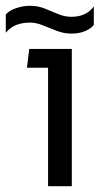

<svg xmlns="http://www.w3.org/2000/svg" viewBox="-23 -643 344 663"><path d="M224 -527Q198 -527 173 -536.5Q148 -546 125 -555.5Q102 -565 80 -565Q56 -565 35 -557.5Q14 -550 -3 -530V-593Q9 -607 33 -615Q57 -623 80 -623Q108 -623 131.5 -613.5Q155 -604 177.5 -594.5Q200 -585 224 -585Q275 -585 301 -621V-557Q291 -544 270.5 -535.5Q250 -527 224 -527ZM143 0V-409H70L78 -474H225V0Z"/></svg>

Font: Kanit Light
Style: Regular
Weight: 300
Designer: Katatrad Team
Foundry: CadsonDemak
Version: Version 2.000; ttfautohint (v1.8.3)